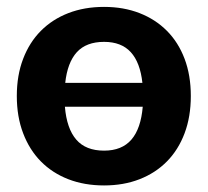

<svg xmlns="http://www.w3.org/2000/svg" viewBox="-20 -544 618 571"><path d="M173 -226.5Q178.5 -161.5 206.8 -128.8Q235 -96 289.5 -96Q342.5 -96 370.8 -128.8Q399 -161.5 404.5 -226.5ZM403.5 -297.5Q397 -358 369 -388.8Q341 -419.5 289.5 -419.5Q236.5 -419.5 208.5 -388.8Q180.5 -358 174 -297.5ZM289.5 -523.5Q347.5 -523.5 395 -505Q442.5 -486.5 476.5 -452.2Q510.5 -418 529 -369Q547.5 -320 547.5 -258.5Q547.5 -197 529 -147.8Q510.5 -98.5 476.5 -64Q442.5 -29.5 395 -11Q347.5 7.5 289.5 7.5Q231 7.5 183.2 -11Q135.5 -29.5 101.5 -64Q67.5 -98.5 48.8 -147.8Q30 -197 30 -258.5Q30 -320 48.8 -369Q67.5 -418 101.5 -452.2Q135.5 -486.5 183.2 -505Q231 -523.5 289.5 -523.5Z"/></svg>

Font: Lato 2
Style: Regular
Weight: 800
Designer: Lukasz Dziedzic with Adam Twardoch and Botio Nikoltchev
Foundry: tyPoland Lukasz Dziedzic
Version: Version 2.015; 2015-08-06; http://www.latofonts.com/